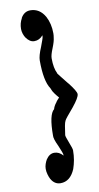

<svg xmlns="http://www.w3.org/2000/svg" viewBox="-104 -900 544 1050"><g transform="rotate(-10 168.0 -375.0)"><path d="M280 -426Q320 -375 320 -359Q320 -340 280 -291Q257 -264 244.5 -248.5Q232 -233 230 -228Q225 -219 221.5 -199Q218 -179 214 -149Q214 -144 217.5 -134Q221 -124 227 -108Q242 -70 242 -61Q242 -32 237.5 -7Q233 18 225 41Q198 105 144 105Q111 105 92 72Q86 61 81.5 45Q77 29 77 14Q77 1 81.5 -12.5Q86 -26 92 -36Q111 -65 138 -65Q165 -65 186 -41V-45Q186 -54 167 -98Q156 -121 151.5 -136Q147 -151 148 -159Q148 -275 179 -300Q183 -316 197 -334V-333Q199 -338 205 -345Q211 -352 217 -358Q211 -365 206 -371Q201 -377 196 -384Q185 -398 179 -416Q148 -461 148 -576Q148 -601 168 -648Q176 -670 181 -683.5Q186 -697 186 -704V-706V-709Q166 -685 138 -685Q124 -685 113 -692.5Q102 -700 94 -711Q86 -722 81.5 -736Q77 -750 77 -763Q77 -795 92 -821H91Q110 -855 144 -855Q196 -855 225 -804Q247 -763 247 -709Q247 -704 246.5 -698Q246 -692 245 -687Q244 -676 240 -662Q236 -648 228 -628Q214 -594 214 -576Q214 -548 218 -527Q222 -506 230 -490H229Q234 -484 246 -468Q258 -452 280 -425Z"/></g></svg>

Font: Ekushey Ghorautra
Style: Bold
Weight: 700
Designer: Al Mamun Sumon
Foundry: Al Mamun Sumon
Version: Version 1.0